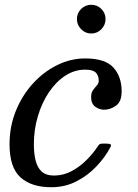

<svg xmlns="http://www.w3.org/2000/svg" viewBox="-20 -775 580 805"><path d="M362.5 -634.5Q338 -634.5 320.2 -652.5Q302.5 -670.5 302.5 -695Q302.5 -720 320.2 -737.5Q338 -755 362.5 -755Q387.5 -755 405 -737.5Q422.5 -720 422.5 -695Q422.5 -670.5 405 -652.5Q387.5 -634.5 362.5 -634.5ZM490 -392Q490 -348.5 466.2 -331.8Q442.5 -315 417 -315Q396 -315 379 -327.8Q362 -340.5 362 -368Q362 -386 370 -397Q378 -408 386 -416.8Q394 -425.5 394 -437Q394 -457.5 382 -470.2Q370 -483 337 -483Q292.5 -483 253.5 -457.5Q214.5 -432 185 -388Q155.5 -344 138.8 -287.8Q122 -231.5 122 -170Q122 -133 129 -103.2Q136 -73.5 154.2 -56.2Q172.5 -39 207 -39Q246 -39 280.8 -57.8Q315.5 -76.5 343.5 -104.8Q371.5 -133 390 -161.5Q394 -168 397.8 -170.5Q401.5 -173 412.5 -173H423Q438 -173 443 -170Q448 -167 442.5 -157Q420.5 -115.5 384.2 -77.2Q348 -39 300.2 -14.5Q252.5 10 195 10Q112 10 66 -31.2Q20 -72.5 20 -170Q20 -245 46.5 -310.2Q73 -375.5 118.2 -425Q163.5 -474.5 220 -502.2Q276.5 -530 337 -530Q421 -530 455.5 -491.8Q490 -453.5 490 -392Z"/></svg>

Font: Besley*
Style: Italic
Weight: 400
Italic angle: -13°
Designer: Owen Earl
Foundry: indestructible type*
Version: Version 2.000; ttfautohint (v1.8.3)